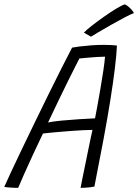

<svg xmlns="http://www.w3.org/2000/svg" viewBox="-48 -876 650 903"><path d="M37.5 7.5Q29.5 7.5 20.2 7.2Q11 7 1.8 6.2Q-7.5 5.5 -15.2 4.8Q-23 4 -28 3Q-18 -20 3.5 -66Q25 -112 54 -172.5Q83 -233 115.5 -300Q148 -367 180.5 -433Q213 -499 241.8 -556Q270.5 -613 291 -652Q303 -654.5 327 -657.5Q351 -660.5 381 -662.8Q411 -665 440.5 -665Q455.5 -665 472.2 -664.2Q489 -663.5 502 -661.5Q500 -617.5 492.2 -553.8Q484.5 -490 471.2 -406.8Q458 -323.5 439 -221.5Q420 -119.5 396 1.5Q387 3.5 375.8 4.8Q364.5 6 353 6.8Q341.5 7.5 331 7.5Q333.5 -7 339 -34Q344.5 -61 351.5 -94.8Q358.5 -128.5 365.2 -162Q372 -195.5 377.8 -223Q383.5 -250.5 387 -265Q371 -265 344.5 -263.8Q318 -262.5 287.5 -260.2Q257 -258 228.8 -255.5Q200.5 -253 180.2 -251Q160 -249 154 -248Q130.5 -199.5 107.8 -150.2Q85 -101 66.5 -59.5Q48 -18 37.5 7.5ZM178 -300Q202 -305 241 -308.8Q280 -312.5 322.5 -315.2Q365 -318 399 -319.5Q402.5 -338 409.5 -375.2Q416.5 -412.5 424 -457Q431.5 -501.5 437.8 -542.5Q444 -583.5 446 -609.5Q432.5 -609.5 407.5 -608Q382.5 -606.5 359.2 -604.2Q336 -602 325.5 -601Q319.5 -589 306 -562.8Q292.5 -536.5 273.2 -497.5Q254 -458.5 229.8 -408.5Q205.5 -358.5 178 -300ZM539.5 -855.5Q549 -851 557.2 -843.8Q565.5 -836.5 572.2 -828.8Q579 -821 582 -814.5Q566.5 -809 537.2 -793.5Q508 -778 475.2 -759.5Q442.5 -741 416 -725.2Q389.5 -709.5 380 -703.5L346.5 -722.5Q358 -735 384 -755.2Q410 -775.5 440.5 -797Q471 -818.5 498 -835Q525 -851.5 539.5 -855.5Z"/></svg>

Font: Grandstander Thin ExtraLight
Style: Italic
Weight: 250
Italic angle: -15°
Version: Version 1.200